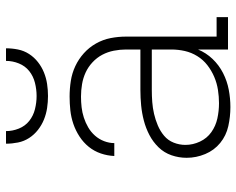

<svg xmlns="http://www.w3.org/2000/svg" viewBox="-94 -686 788 640"><g transform="rotate(-90 300.0 -366.0)"><path d="M263 8Q231 8 199.5 1Q168 -6 143.5 -26Q119 -46 106.5 -76Q94 -106 94 -138Q94 -164 102.5 -188.5Q111 -213 129 -231.5Q147 -250 170 -262Q193 -274 218 -280.5Q243 -287 268.5 -289.5Q294 -292 320 -292H455V-340Q455 -360 451 -380.5Q447 -401 437.5 -419Q428 -437 412.5 -451.5Q397 -466 378.5 -474.5Q360 -483 339.5 -486.5Q319 -490 298 -490Q280 -490 262.5 -488Q245 -486 228 -480.5Q211 -475 195.5 -466Q180 -457 168 -443.5Q156 -430 149.5 -413Q143 -396 143 -379H100Q101 -402 108.5 -424Q116 -446 130.5 -464Q145 -482 165 -495Q185 -508 207 -515.5Q229 -523 252 -525.5Q275 -528 298 -528Q324 -528 350 -524Q376 -520 399.5 -509Q423 -498 442.5 -480.5Q462 -463 475 -440Q488 -417 493 -391.5Q498 -366 498 -340V-38H563V0H455V-100Q444 -73 423.5 -51.5Q403 -30 376.5 -16.5Q350 -3 321 2.5Q292 8 263 8ZM276 -30Q298 -30 320.5 -33.5Q343 -37 364 -46Q385 -55 403 -69Q421 -83 433 -102.5Q445 -122 450 -144Q455 -166 455 -189V-254H320Q300 -254 280 -252.5Q260 -251 240.5 -246.5Q221 -242 202 -234Q183 -226 167.5 -213Q152 -200 144.5 -181Q137 -162 137 -142Q137 -117 148 -93.5Q159 -70 179.5 -55.5Q200 -41 225 -35.5Q250 -30 276 -30ZM300 -600Q280 -600 260 -603Q240 -606 221.5 -613.5Q203 -621 187 -633.5Q171 -646 160 -663Q149 -680 145 -700Q141 -720 141 -740H183Q183 -718 191.5 -697Q200 -676 217 -662.5Q234 -649 256 -643.5Q278 -638 300 -638Q322 -638 344 -643.5Q366 -649 383 -662.5Q400 -676 408.5 -697Q417 -718 417 -740H459Q459 -720 455 -700Q451 -680 440 -663Q429 -646 413 -633.5Q397 -621 378.5 -613.5Q360 -606 340 -603Q320 -600 300 -600Z"/></g></svg>

Font: Iosevka Etoile Extralight
Style: Regular
Weight: 200
Designer: Belleve Invis
Foundry: Belleve Invis
Version: Version 22.1.2; ttfautohint (v1.8.4)